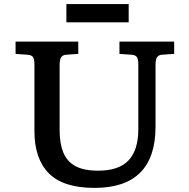

<svg xmlns="http://www.w3.org/2000/svg" viewBox="-20 -903 924 937"><path d="M441 14Q289 14 218.5 -57Q148 -128 148 -263V-589Q148 -614 141 -624.5Q134 -635 112 -636L56 -640V-700H362V-640L304 -636Q287 -635 279 -624.5Q271 -614 271 -585V-268Q271 -204 288.5 -160Q306 -116 347 -93Q388 -70 459 -70Q560 -70 607.5 -120.5Q655 -171 655 -273V-589Q655 -614 648 -624.5Q641 -635 619 -636L563 -640V-700H830V-640L771 -636Q755 -635 747 -624.5Q739 -614 739 -585V-285Q739 14 441 14ZM304 -794V-883H608V-794Z"/></svg>

Font: Literata 7pt Medium
Style: Regular
Weight: 500
Designer: Latin by Veronika Burian and Jose Scaglione. Greek by Irene Vlachou. Cyrillic by Vera Evstafieva.
Foundry: TypeTogether
Version: Version 3.002